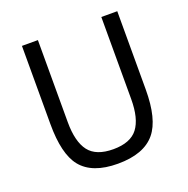

<svg xmlns="http://www.w3.org/2000/svg" viewBox="-127 -818 931 950"><g transform="rotate(-20 339.0 -343.0)"><path d="M171.9 -698.2H87.9V-286.1Q87.9 -128.9 142.1 -61Q200.7 12.2 335.9 12.2Q473.1 12.2 533.2 -61Q589.8 -129.9 589.8 -286.1V-698.2H505.9V-266.1Q505.9 -163.1 467.5 -113Q429.2 -63 338.9 -63Q248.5 -63 210.2 -113Q171.9 -163.1 171.9 -266.1Z"/></g></svg>

Font: Plexus Sans
Style: Regular
Weight: 400
Version: Version 2.001;PS 002.001;hotconv 1.0.70;makeotf.lib2.5.58329